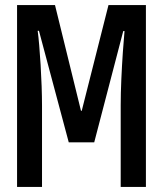

<svg xmlns="http://www.w3.org/2000/svg" viewBox="-20 -734 640 754"><path d="M47 0V-714H196L298 -299H301L406 -714H553V0H454V-321Q454 -367 456.5 -423Q459 -479 462.5 -529.5Q466 -580 469 -612H464L350 -175H250L133 -613H128Q131 -591 134 -556Q137 -521 139.5 -479.5Q142 -438 143.5 -396Q145 -354 145 -319V0Z"/></svg>

Font: Noto Sans Mono Medium
Style: Regular
Weight: 500
Designer: Monotype Design Team
Foundry: Monotype Imaging Inc.
Version: Version 2.014